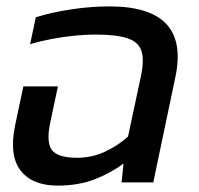

<svg xmlns="http://www.w3.org/2000/svg" viewBox="-20 -570 623 600"><path d="M160 10Q81 10 44.5 -37Q8 -84 27 -177L53 -300H161L137 -187Q124 -126 142 -101.5Q160 -77 221 -77Q266 -77 306 -95Q346 -113 380 -143L420 -330Q431 -381 422.5 -409.5Q414 -438 379.5 -450Q345 -462 276 -462Q249 -462 213 -458.5Q177 -455 140.5 -448Q104 -441 74 -432L92 -516Q139 -531 201 -540.5Q263 -550 322 -550Q575 -550 528 -329L459 0H360L366 -59Q326 -29 275.5 -9.5Q225 10 160 10Z"/></svg>

Font: Kanit
Style: Italic
Weight: 400
Italic angle: -12°
Designer: Katatrad Team
Foundry: CadsonDemak
Version: Version 2.000; ttfautohint (v1.8.3)